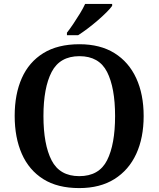

<svg xmlns="http://www.w3.org/2000/svg" viewBox="-20 -951 810 981"><path d="M385 10Q274 10 201 -36Q128 -82 91.5 -165Q55 -248 55 -359Q55 -470 91.5 -552Q128 -634 201.5 -679.5Q275 -725 386 -725Q492 -725 565 -679.5Q638 -634 676 -551.5Q714 -469 714 -358Q714 -247 676 -164.5Q638 -82 564.5 -36Q491 10 385 10ZM385 -51Q486 -51 527 -132Q568 -213 568 -358Q568 -503 527 -583.5Q486 -664 386 -664Q286 -664 244 -583.5Q202 -503 202 -358Q202 -213 243.5 -132Q285 -51 385 -51ZM322 -784Q337 -803 354.5 -829Q372 -855 388.5 -882Q405 -909 415 -931H553V-921Q544 -908 524 -888Q504 -868 478.5 -846Q453 -824 427 -804.5Q401 -785 379 -771H322Z"/></svg>

Font: Noto Serif Malayalam SemiBold
Style: Regular
Weight: 600
Designer: Indian type Foundry, Jelle Bosma, Monotype Design Team
Foundry: Monotype Imaging Inc.
Version: Version 2.104; ttfautohint (v1.8.4.7-5d5b)